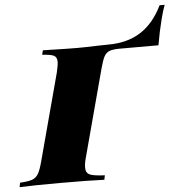

<svg xmlns="http://www.w3.org/2000/svg" viewBox="-103 -817 833 869"><g transform="rotate(-5 314.0 -382.5)"><path d="M654 -765H677Q668 -742 658 -703Q644 -649 633 -585H457Q426 -585 410.5 -579Q395 -573 386 -556.5Q377 -540 367 -502L261 -106Q254 -81 254 -62Q254 -38 272 -30Q290 -22 340 -20L336 0Q269 -3 137 -3Q11 -3 -49 0L-45 -20Q-9 -22 9 -28Q27 -34 37.5 -51Q48 -68 58 -106L164 -502Q172 -536 172 -550Q172 -572 157.5 -579Q143 -586 105 -588L110 -608L154 -607Q226 -605 267 -605Q300 -605 356 -607L408 -608Q494 -608 554.5 -646.5Q615 -685 654 -765Z"/></g></svg>

Font: Playfair Display SC Black
Style: Italic
Weight: 900
Italic angle: -14°
Designer: Claus Eggers Sørensen
Foundry: Claus Eggers Sørensen
Version: Version 1.200; ttfautohint (v1.6)